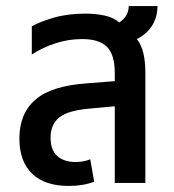

<svg xmlns="http://www.w3.org/2000/svg" viewBox="-20 -604 574 634"><path d="M207 10Q128 10 86 -30.5Q44 -71 44 -147Q44 -229 97 -275Q150 -321 269 -329L359 -336V-363Q359 -423 333.5 -449Q308 -475 251 -475Q206 -475 163 -461Q120 -447 85 -424V-517Q111 -532 157 -545.5Q203 -559 262 -559Q297 -559 326 -552.5Q355 -546 374 -530Q388 -539 396.5 -552.5Q405 -566 405 -584H500Q500 -547 482 -519Q464 -491 432 -475Q447 -456 453.5 -428Q460 -400 460 -365V0H359V-253L282 -246Q205 -240 176 -216.5Q147 -193 147 -150Q147 -108 169.5 -88.5Q192 -69 230 -69Q256 -69 278 -78L291 -4Q273 3 251.5 6.5Q230 10 207 10Z"/></svg>

Font: Noto Sans Thai SemCond Med
Style: Regular
Weight: 500
Width: 4
Designer: Monotype Design Team
Foundry: Monotype Imaging Inc.
Version: Version 2.002; ttfautohint (v1.8.4.7-5d5b)